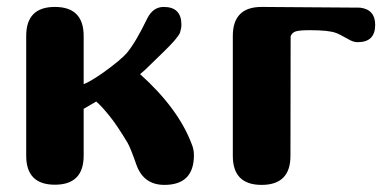

<svg xmlns="http://www.w3.org/2000/svg" viewBox="-20 -520 1091 540"><path d="M518.6 -116.2Q525.4 -100.6 525.4 -83.5Q525.4 0 442.4 0Q385.3 0 364.7 -53.7Q347.2 -104 338.9 -118.2Q309.1 -167.5 289.6 -191.9Q264.6 -223.1 250.5 -234.4L215.3 -213.9V-82Q215.3 -0.5 134.3 -0.5Q53.7 -0.5 53.7 -82V-418.9Q53.7 -500.5 134.3 -500.5Q215.3 -500.5 215.3 -418.9V-283.2Q234.9 -291 270.5 -315.9Q318.8 -350.6 336.4 -370.6Q361.8 -400.9 394 -467.8Q410.2 -500.5 440.4 -500.5Q490.2 -500.5 490.2 -450.7Q490.2 -440.4 486.3 -428.2Q480 -412.6 438.5 -372.6L386.7 -322.3L374 -311.5Q481 -215.3 518.6 -116.2Z M992.7 -498.5Q1035.2 -493.2 1035.2 -450.2Q1035.2 -401.4 986.3 -401.4Q975.6 -401.4 965.3 -406.7Q930.2 -426.3 925.3 -427.2Q905.8 -435.1 851.1 -435.1Q822.3 -435.1 811.5 -431.6Q801.3 -428.2 797.4 -418L796.9 -81.5Q796.9 0 715.8 0Q634.8 0 634.8 -81.5V-418.9Q634.8 -500.5 715.8 -500.5Z"/></svg>

Font: inglobal
Style: Bold
Weight: 700
Designer: Andrey Kochetov, Denis Davydov, Evgeny Yurtaev
Foundry: inglobal.ru
Version: Version 1.00 September 25, 2014, initial release